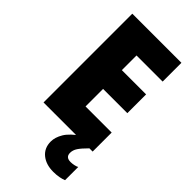

<svg xmlns="http://www.w3.org/2000/svg" viewBox="-291 -783 1092 1092"><g transform="rotate(45 255.0 -237.0)"><path d="M465 0H70V-714H465V-563H255V-445H450V-294H255V-153H465ZM379 96Q379 131 418 131Q431 131 445.5 128Q460 125 469 120V226Q455 232 434.5 236Q414 240 388 240Q329 240 292.5 210Q256 180 256 128Q256 94 278 57Q300 20 361 -22L439 0Q406 33 392.5 53.5Q379 74 379 96Z"/></g></svg>

Font: Noto Sans Tamil SemiCondensed Black
Style: Regular
Weight: 900
Width: 4
Designer: Jelle Bosma - Monotype Design Team
Foundry: Monotype Imaging Inc.
Version: Version 2.004; ttfautohint (v1.8.4.7-5d5b)